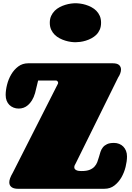

<svg xmlns="http://www.w3.org/2000/svg" viewBox="-20 -1170 820 1190"><path d="M339.4 -651.9Q340.3 -654.8 340.3 -656.2Q340.3 -661.6 336.4 -666.3Q332.5 -670.9 327.1 -670.9H216.3L197.3 -592.8Q189.5 -566.4 178.2 -548.3Q167 -530.3 153.8 -518.8Q140.6 -507.3 126 -502.2Q111.3 -497.1 96.2 -497.1Q79.1 -497.1 64.2 -502.9Q49.3 -508.8 38.3 -519.5Q27.3 -530.3 21.2 -545.9Q15.1 -561.5 15.1 -581.1Q15.1 -610.4 23.7 -644.8Q32.2 -679.2 49.6 -708.7Q66.9 -738.3 93.3 -758.1Q119.6 -777.8 155.3 -777.8H678.2Q706.5 -777.8 718.3 -766.8Q730 -755.9 730 -739.3Q730 -728 725.3 -715.1Q720.7 -702.1 712.4 -689.9L450.2 -159.2Q440.4 -144 440.4 -133.3Q440.4 -126 444.8 -121.3Q449.2 -116.7 455.8 -114Q462.4 -111.3 470.7 -110.6Q479 -109.9 486.3 -109.9Q516.6 -109.9 535.4 -117.4Q554.2 -125 565.4 -137.2Q576.7 -149.4 582.8 -165Q588.9 -180.7 593.3 -197Q597.7 -213.4 602.8 -229Q607.9 -244.6 617.7 -256.8Q627.4 -269 643.6 -276.6Q659.7 -284.2 686.5 -284.2Q703.6 -284.2 718.5 -278.3Q733.4 -272.5 744.1 -261.5Q754.9 -250.5 761 -235.1Q767.1 -219.7 767.1 -200.2Q767.1 -170.9 758.5 -136Q750 -101.1 732.7 -70.8Q715.3 -40.5 689.2 -20.3Q663.1 0 627.4 0H89.4Q80.1 0 70.8 -2Q61.5 -3.9 54.2 -8.5Q46.9 -13.2 42.2 -20.8Q37.6 -28.3 37.6 -40Q37.6 -51.3 42.7 -65.7Q47.9 -80.1 59.1 -99.1ZM288.6 -1028.8Q288.6 -1053.2 297.1 -1071.5Q305.7 -1089.8 319.1 -1103.3Q332.5 -1116.7 349.9 -1125.7Q367.2 -1134.8 385 -1140.1Q402.8 -1145.5 419.2 -1147.7Q435.5 -1149.9 447.8 -1149.9Q460.4 -1149.9 477.3 -1147.7Q494.1 -1145.5 511.7 -1140.1Q529.3 -1134.8 546.4 -1125.7Q563.5 -1116.7 576.9 -1103.3Q590.3 -1089.8 598.4 -1071.5Q606.4 -1053.2 606.4 -1028.8Q606.4 -1004.9 598.4 -986.3Q590.3 -967.8 576.9 -954.6Q563.5 -941.4 546.4 -932.4Q529.3 -923.3 511.7 -918Q494.1 -912.6 477.3 -910.4Q460.4 -908.2 447.8 -908.2Q435.5 -908.2 419.2 -910.4Q402.8 -912.6 385 -918Q367.2 -923.3 349.9 -932.4Q332.5 -941.4 319.1 -954.6Q305.7 -967.8 297.1 -986.1Q288.6 -1004.4 288.6 -1028.8Z"/></svg>

Font: Corben
Style: Bold
Weight: 700
Designer: vernon adams
Foundry: vernon adams
Version: Version 1.101; ttfautohint (v1.6)